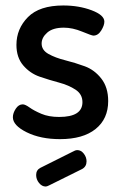

<svg xmlns="http://www.w3.org/2000/svg" viewBox="-20 -500 444 701"><path d="M27 -72Q27 -87 37.5 -103Q48 -119 63 -119Q72 -119 88 -107.5Q104 -96 131 -84.5Q158 -73 196 -73Q281 -73 281 -127Q281 -156 256 -172.5Q231 -189 195.5 -198.5Q160 -208 125 -220Q90 -232 65 -261Q40 -290 40 -336Q40 -395 82 -437.5Q124 -480 211 -480Q268 -480 314.5 -462.5Q361 -445 361 -421Q361 -407 349.5 -388.5Q338 -370 321 -370Q315 -370 280 -384.5Q245 -399 213 -399Q173 -399 152.5 -381Q132 -363 132 -341Q132 -317 157 -303Q182 -289 218 -280Q254 -271 289.5 -258Q325 -245 350 -213Q375 -181 375 -131Q375 -66 329 -29Q283 8 199 8Q128 8 77.5 -17Q27 -42 27 -72ZM112 139Q112 121 127 113L251 51Q257 48 262 48Q276 48 286 61Q296 74 296 89Q296 108 280 117L159 177Q151 181 147 181Q133 181 122.5 168Q112 155 112 139Z"/></svg>

Font: TerminalDosisSemiBold
Style: Bold
Weight: 600
Designer: EdgarTolentino, PabloImpallari, IginoMarini
Foundry: EdgarTolentino, PabloImpallari, IginoMarini
Version: Version 1.006